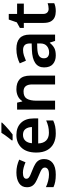

<svg xmlns="http://www.w3.org/2000/svg" viewBox="942 -1748 816 2740"><g transform="rotate(-90 1350.0 -378.0)"><path d="M450 -156Q450 -78 394 -34Q338 10 229 10Q171 10 128.5 2Q86 -6 49 -23V-131Q88 -112 137 -99.5Q186 -87 227 -87Q281 -87 305 -103Q329 -119 329 -146Q329 -163 318.5 -176.5Q308 -190 280.5 -204Q253 -218 203 -238Q153 -258 118.5 -278.5Q84 -299 66 -328.5Q48 -358 48 -402Q48 -476 106 -514Q164 -552 259 -552Q310 -552 354.5 -541.5Q399 -531 442 -512L404 -422Q367 -438 328 -448.5Q289 -459 256 -459Q213 -459 191 -446Q169 -433 169 -410Q169 -392 180.5 -379.5Q192 -367 219.5 -354Q247 -341 297 -322Q346 -303 380.5 -282Q415 -261 432.5 -231Q450 -201 450 -156Z M794 -552Q903 -552 966.5 -487Q1030 -422 1030 -306V-241H673Q675 -168 714 -128Q753 -88 825 -88Q876 -88 917 -98Q958 -108 1001 -127V-27Q961 -8 918 1Q875 10 814 10Q734 10 673 -20.5Q612 -51 577.5 -113Q543 -175 543 -267Q543 -406 612 -479Q681 -552 794 -552ZM796 -458Q744 -458 712.5 -425Q681 -392 676 -330H907Q906 -386 879 -422Q852 -458 796 -458ZM970 -756Q953 -737 922.5 -708.5Q892 -680 859 -652Q826 -624 801 -606H717V-619Q732 -637 752.5 -663Q773 -689 792.5 -716.5Q812 -744 825 -766H970Z M1447 -552Q1539 -552 1590 -505Q1641 -458 1641 -353V0H1515V-327Q1515 -450 1415 -450Q1339 -450 1311 -402Q1283 -354 1283 -264V0H1156V-542H1255L1272 -469H1278Q1304 -510 1348.5 -531Q1393 -552 1447 -552Z M2022 -552Q2226 -552 2226 -364V0H2136L2112 -75H2108Q2072 -31 2033.5 -10.5Q1995 10 1927 10Q1854 10 1806 -30.5Q1758 -71 1758 -157Q1758 -322 2009 -331L2100 -334V-357Q2100 -412 2075 -434.5Q2050 -457 2006 -457Q1967 -457 1928.5 -444.5Q1890 -432 1854 -416L1816 -504Q1856 -525 1908.5 -538.5Q1961 -552 2022 -552ZM2034 -254Q1952 -251 1920 -227Q1888 -203 1888 -160Q1888 -121 1911 -103Q1934 -85 1970 -85Q2025 -85 2062.5 -116.5Q2100 -148 2100 -210V-256Z M2593 -92Q2615 -92 2636 -96Q2657 -100 2674 -106V-12Q2653 -2 2624 4Q2595 10 2560 10Q2513 10 2475.5 -5.5Q2438 -21 2415.5 -59Q2393 -97 2393 -166V-446H2321V-502L2401 -546L2441 -661H2521V-542H2669V-446H2521V-172Q2521 -132 2541 -112Q2561 -92 2593 -92Z"/></g></svg>

Font: Noto Sans Meetei Mayek SemiBold
Style: Regular
Weight: 600
Designer: Monotype Design Team and Neelakash Kshetrimayum
Foundry: Monotype Imaging Inc.
Version: Version 2.002; ttfautohint (v1.8.4.7-5d5b)